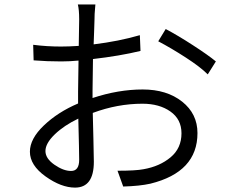

<svg xmlns="http://www.w3.org/2000/svg" viewBox="-20 -813 1040 856"><path d="M296.9 -50.8Q333 -50.8 333 -100.6Q333 -135.7 329.1 -284.2Q265.6 -253.9 224.1 -213.9Q182.6 -173.8 182.6 -139.6Q182.6 -106.4 222.7 -78.6Q262.7 -50.8 296.9 -50.8ZM392.6 -409.2V-376Q507.8 -414.1 616.2 -414.1Q723.6 -414.1 792 -359.9Q860.4 -305.7 860.4 -219.7Q860.4 -45.9 650.4 5.9Q602.5 16.6 529.3 18.6L503.9 -51.8Q585.9 -51.8 620.1 -58.6Q692.4 -71.3 740.7 -111.8Q789.1 -152.3 789.1 -218.8Q789.1 -281.2 739.7 -315.9Q690.4 -350.6 615.2 -350.6Q503.9 -350.6 393.6 -309.6Q394.5 -266.6 396.5 -189.9Q398.4 -113.3 398.4 -91.8Q398.4 23.4 314.5 23.4Q252.9 23.4 183.1 -26.4Q113.3 -76.2 113.3 -136.7Q113.3 -194.3 175.8 -253.9Q238.3 -313.5 328.1 -351.6V-405.3Q328.1 -449.2 330.1 -543Q291 -539.1 252.9 -539.1Q190.4 -539.1 129.9 -543.9L127.9 -613.3Q188.5 -605.5 252 -605.5Q287.1 -605.5 331.1 -608.4Q333 -717.8 333 -726.6Q333 -769.5 327.1 -793H405.3Q405.3 -788.1 403.8 -775.4Q402.3 -762.7 401.9 -750.5Q401.4 -738.3 401.4 -728.5Q401.4 -719.7 399.9 -681.2Q398.4 -642.6 397.5 -615.2Q509.8 -628.9 603.5 -656.2L606.4 -585.9Q513.7 -563.5 394.5 -549.8Q392.6 -452.1 392.6 -409.2ZM685.5 -628.9 718.8 -683.6Q772.5 -655.3 840.3 -611.3Q908.2 -567.4 942.4 -539.1L906.2 -481.4Q873 -514.6 808.1 -556.6Q743.2 -598.6 685.5 -628.9Z"/></svg>

Font: GenEi Gothic M SemiLight
Style: Regular
Weight: 350
Designer: o_tamon (Modified); [Source Han Sans]
Ryoko NISHIZUKA  (kana & ideographs); Paul D. Hunt (Latin, Greek & Cyrillic); Wenl
Version: Version 1.1a;Original Version 1.004